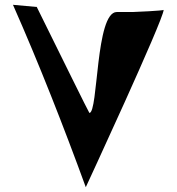

<svg xmlns="http://www.w3.org/2000/svg" viewBox="-20 -761 737 799"><path d="M34 -741C143.4 -493.5 245.3 -233.4 337 18C337 18 661 -680.3 661 -720C661 -716.4 539.3 -711 532 -711H466C377 -711 389.3 -291 352 -291C350.3 -291 233 -529.8 133 -732Z"/></svg>

Font: Rocketfuel
Style: Regular
Weight: 400
Designer: Mew Too
Foundry: Cannot Into Space Fonts.
Version: Version 0.27